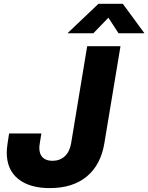

<svg xmlns="http://www.w3.org/2000/svg" viewBox="-20 -968 770 999"><path d="M238.8 10.7Q133.8 10.7 74.5 -37.1Q15.1 -85 15.1 -174.8Q15.1 -182.6 15.9 -192.6Q16.6 -202.6 19.3 -221.4Q22 -240.2 27.3 -273.4H195.3Q190.4 -243.7 188 -228.8Q185.5 -213.9 185.1 -208Q184.6 -202.1 184.6 -198.2Q184.6 -165.5 202.4 -148.4Q220.2 -131.3 252.9 -131.3Q291 -131.3 316.7 -154.5Q342.3 -177.7 350.1 -222.7L433.6 -727.5H606.9L522.9 -222.2Q504.4 -110.4 431.6 -49.8Q358.9 10.7 238.8 10.7ZM465.8 -794.9H332.5V-796.4L492.2 -948.2H619.1L730.5 -796.4V-794.9H596.7L543.9 -876Z"/></svg>

Font: Inter 24pt ExtraBold
Style: Italic
Weight: 800
Italic angle: -9.3988°
Designer: Rasmus Andersson
Foundry: rsms
Version: Version 4.001;git-66647c0bb